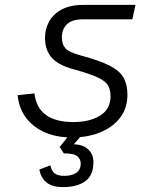

<svg xmlns="http://www.w3.org/2000/svg" viewBox="-20 -550 640 785"><path d="M274 12Q180 12 120 -34.5Q60 -81 52 -161L121 -168Q128 -108 168.5 -79.5Q209 -51 279 -51Q347 -51 389.5 -77.5Q432 -104 432 -157Q432 -182 422 -200Q412 -218 381.5 -232.5Q351 -247 291 -264Q222 -281 193 -312.5Q164 -344 164 -396Q164 -430 180 -460.5Q196 -491 231 -510.5Q266 -530 322 -530H534L521 -471H319Q275 -471 254 -451Q233 -431 233 -398Q233 -370 246.5 -353.5Q260 -337 311 -323Q386 -303 427.5 -282Q469 -261 485 -232.5Q501 -204 501 -163Q501 -109 472 -70Q443 -31 391.5 -9.5Q340 12 274 12ZM238 215Q192 215 169 195Q146 175 141 143L186 126Q190 147 202.5 158Q215 169 243 169Q274 169 292 156.5Q310 144 310 119Q310 101 296.5 89Q283 77 241 77L224 51L271 -8H323L282 40Q321 41 341.5 61.5Q362 82 362 113Q362 167 328.5 191Q295 215 238 215Z"/></svg>

Font: Geist Mono Light
Style: Italic
Weight: 300
Italic angle: -12°
Monospace: yes
Designer: Basement.studio, Andrés Briganti, Mateo Zaragoza
Foundry: Basement.studio, Vercel, Andrés Briganti, Guido Ferreyra, Mateo Zaragoza
Version: Version 1.500; ttfautohint (v1.8.4.7-5d5b)